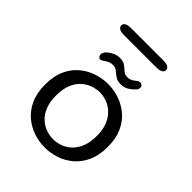

<svg xmlns="http://www.w3.org/2000/svg" viewBox="-223 -925 1064 1064"><g transform="rotate(45 309.5 -393.0)"><path d="M310 10.5Q266.5 10.5 223 -3.8Q179.5 -18 143.5 -48.2Q107.5 -78.5 86 -126Q64.5 -173.5 64.5 -239Q64.5 -304.5 86 -351.8Q107.5 -399 143.5 -429Q179.5 -459 223 -473.2Q266.5 -487.5 310 -487.5Q353.5 -487.5 396.8 -473.2Q440 -459 476 -429Q512 -399 533.5 -351.8Q555 -304.5 555 -239Q555 -173.5 533.5 -126Q512 -78.5 476 -48.2Q440 -18 396.8 -3.8Q353.5 10.5 310 10.5ZM310 -55Q338 -55 366 -65Q394 -75 417.2 -96.8Q440.5 -118.5 454.8 -153.8Q469 -189 469 -239Q469 -288.5 454.8 -323.2Q440.5 -358 417.2 -380Q394 -402 366 -412.2Q338 -422.5 310 -422.5Q282 -422.5 253.8 -412.2Q225.5 -402 202 -380Q178.5 -358 164.5 -323.2Q150.5 -288.5 150.5 -239Q150.5 -189 164.5 -153.8Q178.5 -118.5 202 -96.8Q225.5 -75 253.8 -65Q282 -55 310 -55ZM359.5 -535Q336 -535 322.8 -543Q309.5 -551 297 -561.5Q286.5 -571 277.5 -576Q268.5 -581 254 -581Q239 -581 227 -575.8Q215 -570.5 206 -563.5Q191 -552 182 -552Q175 -552 169.5 -558.5Q164 -565 164 -574Q164 -591 183 -608Q196 -618.5 213.8 -627.2Q231.5 -636 252.5 -636Q276 -636 289.2 -628.8Q302.5 -621.5 314 -610.5Q323.5 -600.5 333 -594.8Q342.5 -589 358.5 -589Q373 -589 383.8 -594Q394.5 -599 403 -606.5Q409.5 -612 416.2 -615.8Q423 -619.5 430 -619.5Q438 -619.5 444.2 -614Q450.5 -608.5 450.5 -598Q450.5 -585.5 442.5 -577.5Q432 -565 410.5 -550Q389 -535 359.5 -535ZM131.5 -768.5Q131.5 -781.5 143.5 -788.8Q155.5 -796 180.5 -796H433.5Q458.5 -796 470.5 -788.8Q482.5 -781.5 482.5 -768.5Q482.5 -756 470.5 -748.5Q458.5 -741 433.5 -741H180.5Q155.5 -741 143.5 -748.5Q131.5 -756 131.5 -768.5Z"/></g></svg>

Font: Sono Monospace
Style: Regular
Weight: 400
Designer: Tyler Finck
Foundry: Tyler Finck
Version: Version 2.112